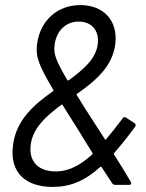

<svg xmlns="http://www.w3.org/2000/svg" viewBox="-20 -728 576 756"><path d="M495 -12C474 -47 454 -81 429 -120C428 -122 428 -124 430 -126C455 -155 483 -189 512 -229C516 -235 514 -240 510 -243L476 -265C471 -268 466 -267 463 -262C440 -231 418 -204 398 -180C396 -177 394 -177 393 -180L353 -242C324 -286 301 -323 282 -354C281 -356 282 -358 284 -359C355 -409 423 -465 434 -555C445 -647 388 -708 296 -708C205 -708 138 -646 126 -555C120 -506 130 -475 190 -374C191 -372 191 -370 189 -369C115 -317 43 -256 31 -155C17 -47 83 8 187 8C256 8 313 -15 374 -70C376 -72 378 -72 380 -70C392 -52 405 -31 422 -6C425 -2 429 0 434 0H488C496 0 499 -5 495 -12ZM290 -643C341 -643 371 -608 365 -555C358 -496 309 -455 251 -412C248 -411 246 -411 245 -413C196 -496 191 -518 195 -551C202 -608 240 -643 290 -643ZM205 -53C131 -51 92 -92 101 -159C110 -225 162 -271 221 -315C223 -317 225 -317 226 -315C245 -284 268 -249 294 -207C309 -183 320 -163 344 -126C345 -124 345 -122 343 -120C296 -77 253 -55 205 -53Z"/></svg>

Font: Barlow Semi Condensed
Style: Italic
Weight: 400
Width: 4
Italic angle: -7°
Designer: Jeremy Tribby
Foundry: Tribby Type
Version: Version 1.422;hotconv 1.0.109;makeotfexe 2.5.65596